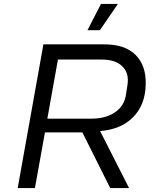

<svg xmlns="http://www.w3.org/2000/svg" viewBox="-20 -954 773 974"><path d="M423.8 -800.8 492.2 -934.1H578.1L486.8 -800.8ZM69.8 0 200.2 -729H508.8Q614.7 -729 668.2 -675Q721.7 -621.1 719.2 -525.9Q717.3 -422.9 655.8 -360.1Q594.2 -297.4 487.8 -289.1L634.8 0H539.1L397.9 -282.2H208L157.2 0ZM495.1 -651.9H273.9L220.2 -352.1H444.8Q516.6 -352.1 563.7 -384.5Q610.8 -417 619.1 -474.1L627 -525.9Q635.3 -583.5 600.3 -617.7Q565.4 -651.9 495.1 -651.9Z"/></svg>

Font: Hubot Sans
Style: Italic
Weight: 400
Italic angle: -10°
Designer: Deni Anggara
Foundry: GitHub
Version: Version 1.001;gftools[0.9.31]